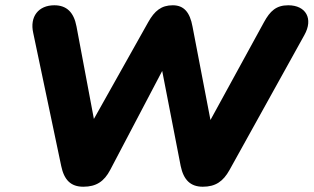

<svg xmlns="http://www.w3.org/2000/svg" viewBox="-20 -699 1189 728"><path d="M296 9C345 9 375 -11 398 -55L595 -430L665 -70C676 -17 702 9 749 9C797 9 826 -11 850 -54L1134 -566C1169 -628 1140 -679 1073 -679C1027 -679 1004 -657 981 -615L778 -244L710 -598C700 -653 677 -679 635 -679C592 -679 566 -658 542 -615L336 -248L270 -599C260 -652 233 -679 186 -679C126 -679 92 -636 106 -574L212 -70C223 -17 248 9 296 9Z"/></svg>

Font: SN Pro Heavy
Style: Italic
Weight: 800
Italic angle: -9°
Designer: Tobias Whetton
Foundry: Supernotes
Version: Version 1.001;Glyphs 3.2 (3249)